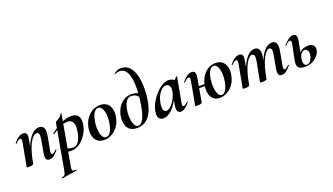

<svg xmlns="http://www.w3.org/2000/svg" viewBox="-82 -1381 4004 2308"><g transform="rotate(-20 1920.5 -227.0)"><path d="M339 9Q306 9 296.5 -16Q287 -41 296 -89L325 -248Q343 -342 298 -342Q270 -342 239 -304Q208 -266 181 -192.5Q154 -119 136 -12L118 -13Q138 -132 172.5 -218.5Q207 -305 252.5 -352Q298 -399 349 -399Q391 -399 408 -367Q425 -335 413 -267L380 -89Q375 -61 379.5 -51.5Q384 -42 393 -42Q404 -42 417 -52Q430 -62 446 -77Q449 -81 453 -77Q457 -73 454 -69Q423 -32 396 -11.5Q369 9 339 9ZM80 8Q61 8 54 5.5Q47 3 47 0Q47 -4 52.5 -26Q58 -48 62 -74L103 -297Q112 -346 88 -346Q78 -346 63.5 -336Q49 -326 30 -306Q27 -302 23 -306.5Q19 -311 22 -315Q58 -358 87 -376.5Q116 -395 144 -395Q176 -395 186 -372.5Q196 -350 188 -309L136 -12Q131 8 80 8Z M408 275Q405 276 403.5 270Q402 264 406 263Q426 258 435.5 251.5Q445 245 450 229.5Q455 214 460 185L562 -386Q562 -389 574 -395.5Q586 -402 602.5 -412Q619 -422 632.5 -435.5Q646 -449 650 -464Q652 -468 657 -467Q662 -466 661 -462L548 178Q541 217 550.5 227Q560 237 595 233Q599 233 601 238Q603 243 598 244ZM620 1Q595 1 570.5 -2Q546 -5 532 -8L542 -70Q563 -54 590 -41.5Q617 -29 657 -29Q691 -29 714 -54.5Q737 -80 751.5 -123Q766 -166 772 -220Q776 -252 770.5 -280Q765 -308 746.5 -326Q728 -344 691 -344Q647 -344 600 -322.5Q553 -301 495 -260Q491 -256 487.5 -261Q484 -266 488 -270Q552 -323 622.5 -358Q693 -393 760 -393Q820 -393 846 -357Q872 -321 862 -253Q855 -202 831.5 -156Q808 -110 774.5 -74.5Q741 -39 701 -19Q661 1 620 1Z M1038 14Q983 14 950.5 -15Q918 -44 908 -91Q898 -138 908 -193Q920 -254 952 -300.5Q984 -347 1030 -373Q1076 -399 1129 -399Q1185 -399 1218 -371.5Q1251 -344 1262 -297.5Q1273 -251 1261 -193Q1248 -125 1212.5 -78.5Q1177 -32 1131 -9Q1085 14 1038 14ZM1072 -11Q1104 -11 1127.5 -48.5Q1151 -86 1162 -149Q1170 -194 1169.5 -234.5Q1169 -275 1160 -307Q1151 -339 1135 -357Q1119 -375 1096 -375Q1068 -375 1044 -341Q1020 -307 1007 -236Q999 -191 1000 -150Q1001 -109 1009.5 -78Q1018 -47 1034 -29Q1050 -11 1072 -11Z M1461 14Q1409 14 1378 -5Q1347 -24 1332.5 -55Q1318 -86 1316 -122Q1314 -158 1320 -192Q1329 -241 1354.5 -286.5Q1380 -332 1423.5 -362Q1467 -392 1529 -392Q1559 -392 1585 -385.5Q1611 -379 1633 -365L1611 -327Q1595 -349 1571.5 -360.5Q1548 -372 1522 -372Q1492 -372 1471.5 -355.5Q1451 -339 1438.5 -309Q1426 -279 1418 -239Q1411 -204 1411 -163.5Q1411 -123 1418 -87.5Q1425 -52 1440.5 -29.5Q1456 -7 1481 -7Q1516 -7 1545 -59Q1574 -111 1593 -220Q1598 -248 1604 -293.5Q1610 -339 1613 -393.5Q1616 -448 1613 -502Q1610 -556 1597 -601Q1584 -646 1558 -673.5Q1532 -701 1489 -701Q1461 -701 1435 -688Q1432 -686 1428 -690.5Q1424 -695 1427 -697Q1436 -703 1459 -716Q1482 -729 1521 -729Q1573 -729 1608.5 -700Q1644 -671 1665 -622.5Q1686 -574 1694.5 -513Q1703 -452 1701.5 -387Q1700 -322 1690 -262Q1673 -159 1639.5 -98.5Q1606 -38 1560.5 -12Q1515 14 1461 14Z M1794 13Q1760 13 1740.5 -11.5Q1721 -36 1729 -91Q1736 -142 1763.5 -195.5Q1791 -249 1831.5 -295.5Q1872 -342 1917.5 -370.5Q1963 -399 2005 -399Q2025 -399 2046 -391.5Q2067 -384 2082.5 -367.5Q2098 -351 2100 -324L2040 -357Q2057 -359 2075.5 -373Q2094 -387 2107 -407Q2109 -410 2114.5 -408Q2120 -406 2119 -404L2061 -89Q2052 -42 2072 -42Q2082 -42 2096 -51.5Q2110 -61 2126 -77Q2129 -80 2133 -76Q2137 -72 2134 -69Q2103 -32 2075.5 -11.5Q2048 9 2022 9Q1990 9 1978.5 -14.5Q1967 -38 1975 -89L2000 -229L2021 -246Q1997 -164 1959 -106Q1921 -48 1878 -17.5Q1835 13 1794 13ZM1858 -60Q1882 -60 1906 -79Q1930 -98 1950.5 -128Q1971 -158 1985.5 -191.5Q2000 -225 2005 -253Q2013 -298 1999 -324Q1985 -350 1955 -350Q1927 -350 1900 -327Q1873 -304 1852 -264Q1831 -224 1822 -172Q1812 -109 1824 -84.5Q1836 -60 1858 -60Z M2518 14Q2464 14 2433.5 -16Q2403 -46 2394 -93.5Q2385 -141 2395 -193Q2406 -253 2436 -299.5Q2466 -346 2510 -372.5Q2554 -399 2606 -399Q2661 -399 2693.5 -370.5Q2726 -342 2737 -295.5Q2748 -249 2736 -193Q2724 -127 2689.5 -80.5Q2655 -34 2609.5 -10Q2564 14 2518 14ZM2235 8Q2216 8 2209 5.5Q2202 3 2202 0Q2202 -4 2207.5 -26Q2213 -48 2217 -74L2258 -297Q2267 -346 2243 -346Q2233 -346 2218.5 -336Q2204 -326 2185 -306Q2182 -302 2178 -306.5Q2174 -311 2177 -315Q2213 -358 2242 -376.5Q2271 -395 2299 -395Q2331 -395 2341 -372.5Q2351 -350 2343 -309L2291 -12Q2286 8 2235 8ZM2272 -181 2275 -205H2444L2439 -181ZM2550 -11Q2578 -11 2601 -47Q2624 -83 2637 -149Q2645 -194 2644 -234.5Q2643 -275 2634.5 -307Q2626 -339 2610 -357Q2594 -375 2573 -375Q2545 -375 2522 -341Q2499 -307 2488 -236Q2482 -194 2483 -153.5Q2484 -113 2492 -81Q2500 -49 2514.5 -30Q2529 -11 2550 -11Z M3313 9Q3279 9 3270 -16Q3261 -41 3269 -89L3299 -248Q3307 -296 3301 -319Q3295 -342 3275 -342Q3251 -342 3222 -305.5Q3193 -269 3166 -196Q3139 -123 3121 -12L3103 -13Q3123 -135 3157 -221.5Q3191 -308 3235 -353.5Q3279 -399 3327 -399Q3366 -399 3382.5 -367Q3399 -335 3386 -267L3354 -89Q3349 -61 3353.5 -51.5Q3358 -42 3367 -42Q3378 -42 3390.5 -52Q3403 -62 3419 -77Q3423 -81 3427 -77Q3431 -73 3427 -69Q3396 -32 3369 -11.5Q3342 9 3313 9ZM2843 8Q2824 8 2817 5.5Q2810 3 2810 0Q2810 -4 2815.5 -26Q2821 -48 2825 -74L2866 -297Q2875 -346 2851 -346Q2841 -346 2826.5 -336Q2812 -326 2793 -306Q2790 -302 2786 -306.5Q2782 -311 2785 -315Q2821 -358 2850 -376.5Q2879 -395 2907 -395Q2939 -395 2949 -372.5Q2959 -350 2951 -309L2899 -12Q2894 8 2843 8ZM3065 8Q3046 8 3039 5.5Q3032 3 3032 0Q3032 -4 3037.5 -26Q3043 -48 3047 -74L3080 -250Q3089 -299 3081 -320.5Q3073 -342 3053 -342Q3027 -342 2997.5 -303Q2968 -264 2942 -190.5Q2916 -117 2899 -12L2881 -13Q2900 -132 2933.5 -218.5Q2967 -305 3011.5 -352Q3056 -399 3106 -399Q3144 -399 3161.5 -368Q3179 -337 3167 -269L3121 -12Q3118 8 3065 8Z M3609 13Q3548 13 3524 -13Q3500 -39 3515 -110L3553 -297Q3558 -322 3553.5 -334Q3549 -346 3538 -346Q3528 -346 3513 -337Q3498 -328 3481 -306Q3477 -302 3473 -306.5Q3469 -311 3473 -315Q3512 -354 3539 -374.5Q3566 -395 3594 -395Q3626 -395 3636.5 -372.5Q3647 -350 3639 -309L3599 -101Q3590 -53 3600.5 -28.5Q3611 -4 3639 -4Q3658 -4 3673 -18.5Q3688 -33 3698.5 -55.5Q3709 -78 3712 -102Q3717 -140 3702.5 -160Q3688 -180 3668 -180Q3648 -180 3627.5 -160.5Q3607 -141 3599 -101L3583 -102Q3589 -137 3608 -162.5Q3627 -188 3658 -201.5Q3689 -215 3728 -215Q3768 -215 3789.5 -192Q3811 -169 3805 -130Q3799 -96 3772.5 -63Q3746 -30 3704 -8.5Q3662 13 3609 13Z"/></g></svg>

Font: Cormorant
Style: Bold Italic
Weight: 700
Italic angle: -10°
Designer: Christian Thalmann (Catharsis Fonts)
Foundry: Catharsis Fonts
Version: Version 4.000